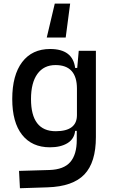

<svg xmlns="http://www.w3.org/2000/svg" viewBox="-20 -795 626 1049"><path d="M88.9 233.4 84 138.7 250 133.8Q328.6 131.3 364 90.3Q399.4 49.3 399.4 -30.3V-80.1H390.6Q385.7 -35.6 348.6 -12.9Q311.5 9.8 252.9 9.8Q154.8 9.8 100.8 -58.3Q46.9 -126.5 46.9 -253.9Q46.9 -384.3 101.1 -455.8Q155.3 -527.3 253.9 -527.3Q377.4 -527.3 390.6 -423.8H401.9L410.2 -517.6H503.9V-45.9Q503.9 92.3 440.9 158.2Q377.9 224.1 240.2 228.5ZM149.4 -253.9Q149.4 -78.1 284.2 -78.1Q400.4 -78.1 400.4 -166V-310.5Q400.4 -439.5 283.2 -439.5Q219.2 -439.5 184.3 -391.1Q149.4 -342.8 149.4 -253.9ZM235.4 -589.8 279.3 -775.4H363.3L338.9 -589.8Z"/></svg>

Font: Caskaydia Cove
Style: Regular
Weight: 400
Monospace: yes
Designer: Aaron Bell
Foundry: Saja Typeworks
Version: Version 4.300; ttfautohint (v1.8.3)